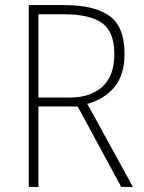

<svg xmlns="http://www.w3.org/2000/svg" viewBox="-20 -734 564 754"><path d="M234 -714Q349 -714 409 -672Q469 -630 469 -522Q469 -441 430 -393Q391 -345 323 -326L502 0H456L285 -316H131V0H93V-714ZM230 -678H131V-351H256Q335 -351 382 -393.5Q429 -436 429 -522Q429 -609 381 -643.5Q333 -678 230 -678Z"/></svg>

Font: Noto Sans Telugu SemiCondensed ExtraLight
Style: Regular
Weight: 200
Width: 4
Designer: Jelle Bosma - Monotype Design Team
Foundry: Monotype Imaging Inc.
Version: Version 2.005; ttfautohint (v1.8.4.7-5d5b)